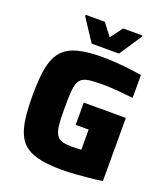

<svg xmlns="http://www.w3.org/2000/svg" viewBox="-160 -1007 984 1127"><g transform="rotate(20 332.0 -443.5)"><path d="M359 8Q282 8 228 -2.5Q174 -13 138.5 -36.5Q103 -60 83.5 -100Q64 -140 56 -200.5Q48 -261 48 -344Q48 -427 56 -487.5Q64 -548 84 -588Q104 -628 139 -651.5Q174 -675 228 -685.5Q282 -696 359 -696Q395 -696 438 -693Q481 -690 525 -685Q569 -680 605 -673V-531Q573 -535 539 -538Q505 -541 475.5 -543Q446 -545 428 -545Q378 -545 345.5 -542.5Q313 -540 294 -530.5Q275 -521 265.5 -500Q256 -479 253 -441Q250 -403 250 -344Q250 -292 252 -255.5Q254 -219 261 -196.5Q268 -174 281 -161.5Q294 -149 315 -144.5Q336 -140 368 -140Q375 -140 385.5 -140.5Q396 -141 407 -141Q418 -141 426 -142V-268H345V-407H608V-13Q572 -7 527.5 -2.5Q483 2 439.5 5Q396 8 359 8ZM270 -748 179 -887V-895H299L357 -819L413 -895H533V-887L441 -748Z"/></g></svg>

Font: Saira Thin ExtraBold
Style: Regular
Weight: 800
Version: Version 1.101